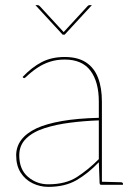

<svg xmlns="http://www.w3.org/2000/svg" viewBox="-20 -720 521 748"><path d="M168 8Q136 8 107 -6Q78 -20 60.5 -47.5Q43 -75 43 -115Q43 -148 62.5 -174.5Q82 -201 122 -220Q161 -238 221.5 -248.5Q282 -259 365 -261V-324Q365 -401 332.5 -444.5Q300 -488 232 -488Q201 -488 174.5 -479.5Q148 -471 125 -455.5Q102 -440 80 -419Q78 -417 75.5 -416Q73 -415 71 -417L68 -420Q104 -458 142.5 -478Q181 -498 232 -498Q283 -498 315 -477Q347 -456 362 -417Q377 -378 377 -324V0H375Q371 0 369.5 -2Q368 -4 368 -8L365 -88Q323 -44 278 -18Q233 8 168 8ZM168 -2Q236 -2 280 -30.5Q324 -59 365 -100V-251Q308 -249 253 -242Q198 -235 153 -220.5Q108 -206 81.5 -180Q55 -154 55 -115Q55 -60 89 -31Q123 -2 168 -2ZM374 0 375 -12 452 -10Q454 -10 456.5 -8.5Q459 -7 459 -5V0ZM338 -700 232 -585H224L118 -700H127Q131 -700 135 -696L228 -595L321 -696Q322 -697 324 -698.5Q326 -700 329 -700Z"/></svg>

Font: Aleo Thin
Style: Regular
Weight: 250
Designer: Alessio Laiso
Foundry: Alessio Laiso
Version: Version 2.001;gftools[0.9.29]